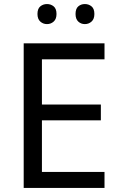

<svg xmlns="http://www.w3.org/2000/svg" viewBox="-20 -928 596 948"><path d="M496 0H97V-714H496V-635H187V-412H478V-334H187V-79H496ZM165 -859Q165 -885 179 -896.5Q193 -908 212 -908Q231 -908 245 -896.5Q259 -885 259 -859Q259 -834 245 -821.5Q231 -809 212 -809Q193 -809 179 -821.5Q165 -834 165 -859ZM353 -859Q353 -885 366.5 -896.5Q380 -908 399 -908Q418 -908 432 -896.5Q446 -885 446 -859Q446 -834 432 -821.5Q418 -809 399 -809Q380 -809 366.5 -821.5Q353 -834 353 -859Z"/></svg>

Font: Noto Sans Hebrew
Style: Regular
Weight: 400
Designer: Monotype Design Team
Foundry: Monotype Imaging Inc.
Version: Version 2.003